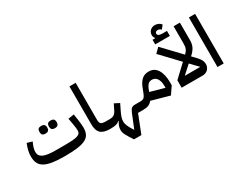

<svg xmlns="http://www.w3.org/2000/svg" viewBox="-121 -1544 3114 2482"><g transform="rotate(-30 1436.0 -302.5)"><path d="M424 12Q317 12 244 0.5Q171 -11 126 -36.5Q81 -62 61.5 -103.5Q42 -145 42 -205Q42 -285 83 -384L160 -361Q141 -321 131 -287.5Q121 -254 121 -225Q121 -166 176.5 -139.5Q232 -113 358 -113H498Q567 -113 612.5 -116.5Q658 -120 685 -129Q712 -138 723.5 -153Q735 -168 735 -191Q735 -207 733 -231.5Q731 -256 723 -297L707 -384L794 -398L808 -311Q813 -273 816 -242.5Q819 -212 819 -191Q819 -132 800 -93Q781 -54 735.5 -31Q690 -8 614 2Q538 12 424 12ZM488 -366Q465 -366 451.5 -380Q438 -394 438 -423Q438 -453 451.5 -466.5Q465 -480 488 -480H503Q526 -480 540 -466.5Q554 -453 554 -423Q554 -394 540 -380Q526 -366 503 -366ZM347 -366Q324 -366 310.5 -380Q297 -394 297 -423Q297 -453 310.5 -466.5Q324 -480 347 -480H362Q385 -480 399 -466.5Q413 -453 413 -423Q413 -394 399 -380Q385 -366 362 -366Z M1111 0Q1013 0 970 -40.5Q927 -81 927 -176V-740H1020V-185Q1020 -143 1039.5 -128Q1059 -113 1104 -113H1137V-24L1112 0Z M1308 270Q1281 229 1263.5 200.5Q1246 172 1235.5 151Q1225 130 1221 113.5Q1217 97 1217 79Q1217 47 1228.5 18Q1240 -11 1256 -34L1251 -37Q1231 -18 1201.5 -9Q1172 0 1113 0V-89L1137 -113H1166Q1207 -113 1230.5 -128Q1254 -143 1273 -181L1314 -264L1388 -226L1350 -149Q1337 -123 1328 -102Q1319 -81 1313 -63.5Q1307 -46 1304.5 -30Q1302 -14 1302 2Q1302 19 1306 35Q1310 51 1318 70.5Q1326 90 1339.5 113Q1353 136 1372 166L1454 -36Q1471 -80 1490 -96.5Q1509 -113 1544 -113H1624V-24L1600 0H1524L1418 270Z M1737 -57Q1714 -26 1682 -13Q1650 0 1600 0V-89L1624 -113Q1662 -113 1679.5 -129.5Q1697 -146 1712 -186L1740 -258Q1764 -320 1803.5 -357.5Q1843 -395 1910 -395Q1992 -395 2036 -325.5Q2080 -256 2080 -131V-92L2005 18ZM1784 -162 1994 -103V-131Q1994 -202 1967 -242Q1940 -282 1892 -282Q1857 -282 1835.5 -261.5Q1814 -241 1800 -205Z M2175 -111 2357 -282 2110 -542 2178 -610 2427 -348Q2443 -363 2453.5 -377.5Q2464 -392 2470.5 -407.5Q2477 -423 2479.5 -442Q2482 -461 2482 -486V-740H2576V-486Q2576 -453 2571.5 -428Q2567 -403 2556 -380.5Q2545 -358 2527.5 -336.5Q2510 -315 2483 -290L2533 -237Q2571 -198 2585.5 -169.5Q2600 -141 2600 -109Q2600 -87 2592 -67Q2584 -47 2569.5 -32Q2555 -17 2534 -8.5Q2513 0 2486 0H2175ZM2411 -225 2291 -117 2292 -113H2519ZM2159 -725H2198L2199 -730Q2180 -751 2180 -782Q2180 -822 2208 -848.5Q2236 -875 2279 -875Q2305 -875 2330 -863.5Q2355 -852 2371 -832L2329 -778Q2306 -801 2279 -801Q2261 -801 2250 -792.5Q2239 -784 2239 -771Q2239 -731 2309 -731H2378V-656H2159Z M2710 -740H2803V0H2710Z"/></g></svg>

Font: IBM Plex Arabic Medium
Style: Regular
Weight: 500
Designer: Mike Abbink, Paul van der Laan, Pieter van Rosmalen, Wael Morcos, Khajak Apelian
Foundry: Bold Monday
Version: Version 1.0